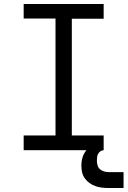

<svg xmlns="http://www.w3.org/2000/svg" viewBox="-20 -755 641 965"><path d="M99 0V-74H259V-662H99V-735H501V-661H341V-74H501V0ZM526 190Q509 190 492 188Q475 186 459.5 180.5Q444 175 430 165Q416 155 406 141Q396 127 392.5 110.5Q389 94 389 77Q389 54 396 32.5Q403 11 419 -5Q435 -21 457 -27.5Q479 -34 501 -34V0Q492 0 484.5 5.5Q477 11 473 18.5Q469 26 468 35Q467 44 467 53Q467 65 470.5 76.5Q474 88 482.5 95.5Q491 103 502.5 106.5Q514 110 526 110H601V190Z"/></svg>

Font: Iosevka Slab Extended
Style: Regular
Weight: 400
Width: 7
Monospace: yes
Designer: Belleve Invis
Foundry: Belleve Invis
Version: Version 11.1.1; ttfautohint (v1.8.3)